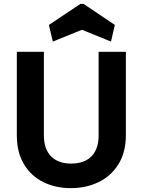

<svg xmlns="http://www.w3.org/2000/svg" viewBox="-20 -966 737 993"><path d="M253 -751 233 -837 396 -946H412L574 -837L554 -751L404 -812ZM207 -698V-266Q207 -195 244 -157.5Q281 -120 348 -120Q416 -120 453 -157.5Q490 -195 490 -266V-698H631V-267Q631 -178 592.5 -116.5Q554 -55 489.5 -24Q425 7 346 7Q268 7 204.5 -24Q141 -55 104 -116.5Q67 -178 67 -267V-698Z"/></svg>

Font: Fz Poppins SemBd
Style: Regular
Weight: 600
Designer: Ninad Kale (Devanagari), Jonny Pinhorn (Latin)
Foundry: Indian Type Foundry
Version: Vit hóa bi Vntype.Com & FontZin.Com